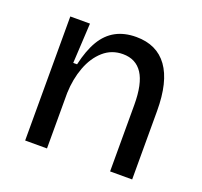

<svg xmlns="http://www.w3.org/2000/svg" viewBox="-98 -641 790 752"><g transform="rotate(20 296.5 -265.0)"><path d="M78 0V-318V-517H160L151 -350H167Q181 -412 204.5 -451.5Q228 -491 264 -510.5Q300 -530 349 -530Q435 -530 479.5 -468.5Q524 -407 524 -285V0H432V-277Q432 -365 404.5 -407Q377 -449 323 -449Q276 -449 242 -419Q208 -389 189.5 -339.5Q171 -290 169 -231V0Z"/></g></svg>

Font: Bricolage Grotesque 17pt
Style: Regular
Weight: 400
Version: Version 1.001;gftools[0.9.33.dev8+g029e19f]